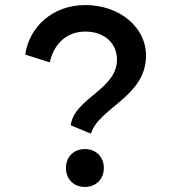

<svg xmlns="http://www.w3.org/2000/svg" viewBox="-20 -730 678 760"><path d="M260 -234 340 -201C371 -304 558 -347 558 -510C558 -624 451 -710 318 -710C187 -710 95 -622 80 -514L177 -483C193 -556 243 -605 318 -605C392 -605 443 -560 443 -494C443 -375 274 -342 260 -234ZM316 -140C272 -140 241 -109 241 -65C241 -21 272 10 316 10C360 10 391 -21 391 -65C391 -109 360 -140 316 -140Z"/></svg>

Font: Gully Medium
Style: Regular
Weight: 500
Designer: jaikishan Patel
Foundry: MagicType
Version: Version 1.000;Glyphs 3.2 (3242)